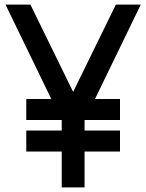

<svg xmlns="http://www.w3.org/2000/svg" viewBox="-20 -820 640 840"><path d="M250 0V-293L4 -800H113L300 -418L487 -800H596L350 -293V0ZM95 -157V-249H505V-157ZM95 -295V-387H505V-295Z"/></svg>

Font: Victor Mono Thin
Style: Regular
Weight: 100
Monospace: yes
Designer: Rune Bjørnerås
Version: Version 1.561;gftools[0.9.30]